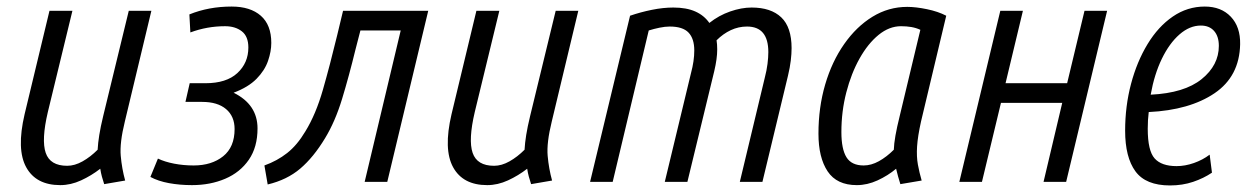

<svg xmlns="http://www.w3.org/2000/svg" viewBox="-20 -555 3816 586"><path d="M164 10Q90 10 60 -44.5Q30 -99 55 -206L131 -522H201L126 -213Q106 -128 119.5 -88.5Q133 -49 185 -49Q208 -49 232 -62.5Q256 -76 278 -98Q279 -118 283 -143Q287 -168 295 -201L373 -522H442L361 -184Q345 -119 348.5 -79.5Q352 -40 362 -4L298 7Q294 -5 291 -16Q288 -27 286 -40Q259 -19 227.5 -4.5Q196 10 164 10Z M566 10Q529 10 496 4Q463 -2 439 -15L462 -71Q483 -61 511.5 -55.5Q540 -50 571 -50Q626 -50 661 -78Q696 -106 696 -161Q696 -200 670 -222Q644 -244 597 -244H546L559 -301H607Q671 -301 704.5 -332Q738 -363 738 -410Q738 -444 718 -459.5Q698 -475 667 -475Q612 -475 561 -456L558 -511Q617 -535 687 -535Q744 -535 776 -507Q808 -479 808 -424Q808 -398 798 -369Q788 -340 763 -314.5Q738 -289 693 -272Q766 -236 766 -163Q766 -106 739.5 -67.5Q713 -29 667.5 -9.5Q622 10 566 10Z M797 8 787 -50Q826 -64 856.5 -88Q887 -112 912 -154Q944 -206 965.5 -281Q987 -356 1009 -447L1027 -522H1287L1162 0H1093L1203 -462H1080L1065 -404Q1045 -322 1024 -253Q1003 -184 972 -133Q937 -75 896.5 -40.5Q856 -6 797 8Z M1467 10Q1393 10 1363 -44.5Q1333 -99 1358 -206L1434 -522H1504L1429 -213Q1409 -128 1422.5 -88.5Q1436 -49 1488 -49Q1511 -49 1535 -62.5Q1559 -76 1581 -98Q1582 -118 1586 -143Q1590 -168 1598 -201L1676 -522H1745L1664 -184Q1648 -119 1651.5 -79.5Q1655 -40 1665 -4L1601 7Q1597 -5 1594 -16Q1591 -27 1589 -40Q1562 -19 1530.5 -4.5Q1499 10 1467 10Z M1781 0 1903 -507Q1935 -518 1969.5 -525Q2004 -532 2035 -532Q2075 -532 2102 -520Q2129 -508 2145 -485Q2174 -508 2208.5 -520Q2243 -532 2274 -532Q2333 -532 2364.5 -502Q2396 -472 2396 -408Q2396 -391 2393.5 -370Q2391 -349 2385 -324L2307 0H2238L2314 -317Q2320 -340 2322.5 -360Q2325 -380 2325 -396Q2325 -474 2260 -474Q2234 -474 2210.5 -463Q2187 -452 2167 -432Q2168 -426 2168.5 -419Q2169 -412 2169 -404Q2169 -376 2160 -338L2078 0H2009L2089 -332Q2099 -369 2099 -401Q2099 -437 2081.5 -455.5Q2064 -474 2024 -474Q2010 -474 1993 -470.5Q1976 -467 1960 -462L1850 0Z M2595 10Q2534 10 2506 -32Q2478 -74 2478 -147Q2478 -227 2498.5 -297Q2519 -367 2556.5 -420.5Q2594 -474 2643 -504Q2692 -534 2749 -534Q2775 -534 2809 -527Q2843 -520 2868 -507L2791 -184Q2781 -139 2779 -108Q2777 -77 2781.5 -52.5Q2786 -28 2793 -4L2728 7Q2724 -6 2721 -16.5Q2718 -27 2715 -40Q2690 -19 2658.5 -4.5Q2627 10 2595 10ZM2616 -50Q2639 -50 2662.5 -63Q2686 -76 2708 -98Q2709 -133 2726 -201L2789 -464Q2776 -470 2761.5 -472.5Q2747 -475 2730 -475Q2694 -475 2661.5 -448.5Q2629 -422 2603.5 -376.5Q2578 -331 2563 -273Q2548 -215 2548 -152Q2548 -100 2563.5 -75Q2579 -50 2616 -50Z M2908 0 3033 -522H3102L3049 -301H3237L3290 -522H3359L3234 0H3165L3222 -241H3035L2977 0Z M3551 11Q3477 11 3445.5 -32Q3414 -75 3414 -156Q3414 -231 3432 -299Q3450 -367 3482.5 -420.5Q3515 -474 3559.5 -504.5Q3604 -535 3657 -535Q3707 -535 3736.5 -504Q3766 -473 3765 -420Q3763 -322 3687 -270.5Q3611 -219 3486 -213Q3483 -189 3483 -162Q3483 -95 3504 -71.5Q3525 -48 3571 -48Q3597 -48 3624 -57.5Q3651 -67 3672 -83L3679 -28Q3654 -11 3621.5 0Q3589 11 3551 11ZM3492 -266Q3595 -271 3647.5 -313.5Q3700 -356 3700 -415Q3700 -444 3685.5 -460.5Q3671 -477 3645 -477Q3611 -477 3580 -450Q3549 -423 3526 -375.5Q3503 -328 3492 -266Z"/></svg>

Font: Ubuntu Sans Condensed
Style: Italic
Weight: 400
Width: 3
Italic angle: -13.5°
Designer: Dalton Maag Ltd
Foundry: Dalton Maag Ltd
Version: Version 1.006; ttfautohint (v1.8.4.7-5d5b)